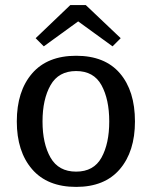

<svg xmlns="http://www.w3.org/2000/svg" viewBox="-20 -723 597 754"><path d="M46 -246Q46 -365 106 -434.5Q166 -504 279 -504Q392 -504 451 -435Q510 -366 510 -246Q510 -128 450.5 -58.5Q391 11 279 11Q166 11 106 -58.5Q46 -128 46 -246ZM409 -246Q409 -333 378.5 -388.5Q348 -444 279 -444Q210 -444 178.5 -388.5Q147 -333 147 -246Q147 -159 178.5 -104Q210 -49 279 -49Q348 -49 378.5 -104Q409 -159 409 -246ZM287 -639 152 -541 120 -573 256 -703H317L454 -573L422 -541Z"/></svg>

Font: Andada Pro Medium
Style: Regular
Weight: 500
Designer: Carolina Giovagnoli
Foundry: Huerta Tipografica
Version: Version 3.005; ttfautohint (v1.8.4)